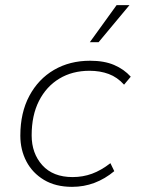

<svg xmlns="http://www.w3.org/2000/svg" viewBox="-20 -716 554 746"><path d="M260 10Q196 10 151 -17Q106 -44 82.5 -89Q59 -134 59 -189Q59 -278 94 -343.5Q129 -409 190 -444.5Q251 -480 330 -480Q385 -480 423.5 -463.5Q462 -447 488 -418L462 -387Q436 -416 402.5 -428.5Q369 -441 328 -441Q261 -441 210.5 -410.5Q160 -380 131.5 -324Q103 -268 103 -190Q103 -120 144.5 -74Q186 -28 262 -28Q302 -28 337.5 -41Q373 -54 409 -82L424 -51Q388 -21 347 -5.5Q306 10 260 10ZM329 -552 433 -696H483L363 -552Z"/></svg>

Font: Gantari ExtraLight
Style: Italic
Weight: 250
Italic angle: -10°
Designer: Anugrah Pasau
Foundry: Lafontype
Version: Version 1.000